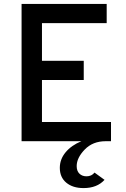

<svg xmlns="http://www.w3.org/2000/svg" viewBox="-20 -720 641 979"><path d="M406 239Q351 239 318 211.5Q285 184 285 136Q285 92 314.5 56.5Q344 21 395 0H90V-700H524V-602H194V-410H407V-312H194V-98H546V0H519Q453 0 412 42.5Q371 85 371 127Q371 152 385 165.5Q399 179 421 179Q447 179 462 160L513 197Q475 239 406 239Z"/></svg>

Font: Overpass Light
Style: Bold
Weight: 600
Designer: Delve Withrington, Thomas Jockin
Foundry: Delve Fonts
Version: Version 3.000;DELV;Overpass